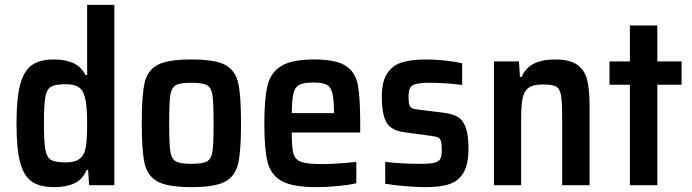

<svg xmlns="http://www.w3.org/2000/svg" viewBox="-20 -763 2849 791"><path d="M48 -253Q48 -355 62.5 -412Q77 -469 109.5 -493.5Q142 -518 201 -518Q249 -518 281.5 -503.5Q314 -489 332 -454H339V-743H451V0H347L343 -63H337Q320 -22 285 -7Q250 8 204 8Q144 8 111 -15Q78 -38 63 -94Q48 -150 48 -253ZM327 -134Q334 -152 336.5 -180.5Q339 -209 339 -255Q339 -333 329 -364Q322 -392 304 -404Q286 -416 251 -416Q208 -416 190.5 -406Q173 -396 167 -364Q161 -332 161 -255Q161 -177 167 -145.5Q173 -114 190.5 -104Q208 -94 251 -94Q282 -94 300 -103.5Q318 -113 327 -134Z M564 -255Q564 -371 576 -422.5Q588 -474 630 -496Q672 -518 769 -518Q865 -518 907 -496Q949 -474 961 -422.5Q973 -371 973 -255Q973 -140 961 -88.5Q949 -37 907 -14.5Q865 8 769 8Q673 8 630.5 -14.5Q588 -37 576 -88.5Q564 -140 564 -255ZM860 -255Q860 -340 855.5 -370.5Q851 -401 833.5 -411.5Q816 -422 769 -422Q721 -422 703.5 -411.5Q686 -401 681.5 -370.5Q677 -340 677 -255Q677 -171 681.5 -140Q686 -109 704 -98.5Q722 -88 769 -88Q816 -88 833.5 -98.5Q851 -109 855.5 -140Q860 -171 860 -255Z M1464 -217H1182Q1182 -154 1189 -129.5Q1196 -105 1221 -96Q1246 -87 1308 -87Q1362 -87 1448 -96V-8Q1418 -1 1371.5 3.5Q1325 8 1283 8Q1186 8 1141 -17Q1096 -42 1082.5 -95Q1069 -148 1069 -254Q1069 -357 1082 -410.5Q1095 -464 1138.5 -491Q1182 -518 1274 -518Q1364 -518 1404 -492Q1444 -466 1454 -414.5Q1464 -363 1464 -255ZM1182 -297H1356Q1356 -354 1349 -380Q1342 -406 1325 -414.5Q1308 -423 1272 -423Q1231 -423 1213 -413.5Q1195 -404 1189 -379Q1183 -354 1182 -297Z M1567 -6V-96Q1634 -88 1715 -88Q1753 -88 1771 -93Q1789 -98 1794.5 -109.5Q1800 -121 1800 -145Q1800 -171 1796.5 -182Q1793 -193 1784 -197Q1775 -201 1751 -204L1647 -218Q1592 -225 1572.5 -258Q1553 -291 1553 -365Q1553 -427 1575 -460.5Q1597 -494 1636 -506Q1675 -518 1736 -518Q1774 -518 1815.5 -513.5Q1857 -509 1884 -502V-413Q1814 -422 1748 -422Q1698 -422 1680.5 -412Q1663 -402 1663 -366Q1663 -342 1666 -332Q1669 -322 1677.5 -317.5Q1686 -313 1707 -311L1812 -298Q1846 -293 1866.5 -281Q1887 -269 1898.5 -238.5Q1910 -208 1910 -151Q1910 -87 1890 -52.5Q1870 -18 1833 -5Q1796 8 1736 8Q1697 8 1649.5 4Q1602 0 1567 -6Z M2015 -510H2118L2122 -446H2129Q2145 -483 2179 -500.5Q2213 -518 2267 -518Q2326 -518 2357 -497Q2388 -476 2398.5 -435.5Q2409 -395 2409 -325V0H2296V-276Q2296 -345 2291 -372Q2286 -399 2270 -407Q2254 -415 2215 -415Q2176 -415 2157 -400.5Q2138 -386 2132.5 -356Q2127 -326 2127 -266V0H2015Z M2575 0V-414H2491V-510H2575V-658H2688V-510H2788V-414H2688V0Z"/></svg>

Font: Saira Semi Condensed Medium
Style: Regular
Weight: 500
Width: 4
Designer: Hector Gatti with collaboration of the Omnibus-Type team
Foundry: Omnibus-Type
Version: Version 1.001; ttfautohint (v1.8)